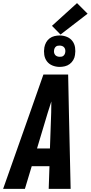

<svg xmlns="http://www.w3.org/2000/svg" viewBox="-43 -1214 583 1234"><path d="M-23 0 150 -490 236 -735H395L400 -490L411 0H270L275 -146H161L117 0ZM278 -260 286 -490Q286 -508 286.5 -526Q287 -544 287 -562Q281 -544 275.5 -526Q270 -508 264 -490L195 -260ZM341 -784Q316 -784 294 -793Q272 -802 258.5 -820Q245 -838 241.5 -861.5Q238 -885 242 -909Q245 -926 253.5 -941.5Q262 -957 276 -967.5Q290 -978 307 -982Q324 -986 341 -986Q365 -986 387 -977Q409 -968 422.5 -950Q436 -932 439.5 -908.5Q443 -885 439 -861Q437 -844 428 -828.5Q419 -813 405 -802.5Q391 -792 374 -788Q357 -784 341 -784ZM341 -849Q347 -849 353 -850Q359 -851 364 -855Q369 -859 372 -864.5Q375 -870 376 -876Q378 -885 376.5 -893.5Q375 -902 370 -908.5Q365 -915 357 -918Q349 -921 341 -921Q335 -921 328.5 -920Q322 -919 317 -915Q312 -911 309 -905.5Q306 -900 305 -894Q303 -885 304.5 -876.5Q306 -868 311 -861.5Q316 -855 324 -852Q332 -849 341 -849ZM346 -992 291 -1048 452 -1194 520 -1126Z"/></svg>

Font: Iosevka SS04 Heavy Oblique
Style: Regular
Weight: 900
Italic angle: -9°
Monospace: yes
Designer: Belleve Invis
Foundry: Belleve Invis
Version: Version 19.0.0; ttfautohint (v1.8.4)